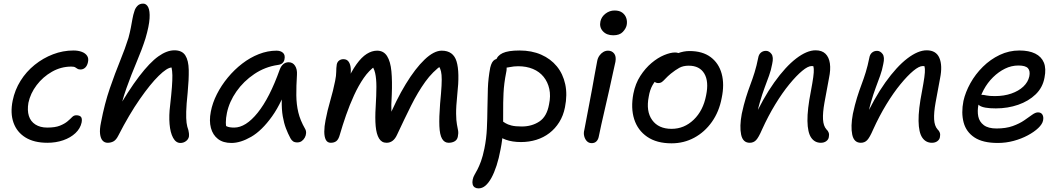

<svg xmlns="http://www.w3.org/2000/svg" viewBox="-20 -780 5857 1061"><path d="M242 9Q168 9 120.5 -20.5Q73 -50 54.5 -102.5Q36 -155 50 -224Q62 -283 93.5 -333.5Q125 -384 171.5 -421.5Q218 -459 273 -480Q328 -501 386 -501Q412 -501 432 -493.5Q452 -486 461.5 -471.5Q471 -457 466 -436Q462 -417 451 -406.5Q440 -396 425 -396Q414 -396 408 -400Q402 -404 395.5 -408Q389 -412 374 -412Q317 -412 267 -383.5Q217 -355 182.5 -309.5Q148 -264 137 -212Q130 -170 139.5 -139.5Q149 -109 175.5 -92Q202 -75 241 -75Q285 -75 311 -85.5Q337 -96 352.5 -109Q368 -122 378 -132.5Q388 -143 401 -143Q420 -143 427.5 -134Q435 -125 431 -103Q424 -70 397 -44.5Q370 -19 329.5 -5Q289 9 242 9Z M575 9Q558 9 547 -3Q536 -15 533 -40Q530 -65 538 -103Q558 -208 587 -292Q616 -376 644 -444.5Q672 -513 690 -571Q698 -601 703 -627Q708 -653 712 -676Q716 -699 723 -719Q727 -734 739 -747Q751 -760 771 -760Q789 -760 799 -740Q809 -720 806.5 -678Q804 -636 784 -568Q765 -508 735.5 -438.5Q706 -369 678.5 -292Q651 -215 635 -130L614 -149Q690 -281 749 -358Q808 -435 855 -468.5Q902 -502 944 -502Q986 -502 1004 -474Q1022 -446 1023 -393.5Q1024 -341 1017 -268Q1010 -202 1009 -163Q1008 -124 1011 -101.5Q1014 -79 1021 -61Q1023 -53 1024 -44Q1025 -35 1024 -25Q1021 -10 1007.5 0Q994 10 977 10Q952 10 936.5 -18.5Q921 -47 917 -94.5Q913 -142 920 -197Q927 -259 930 -299Q933 -339 932.5 -364Q932 -389 928 -407Q903 -406 857 -361Q811 -316 752.5 -232Q694 -148 634 -31Q622 -7 607.5 1Q593 9 575 9Z M1259 10Q1213 10 1184.5 -12Q1156 -34 1145.5 -73Q1135 -112 1145 -163Q1154 -211 1178.5 -259.5Q1203 -308 1239 -351.5Q1275 -395 1318.5 -428.5Q1362 -462 1410.5 -481Q1459 -500 1508 -500Q1531 -500 1544 -488Q1557 -476 1552 -452Q1550 -440 1541 -431.5Q1532 -423 1515 -421Q1445 -411 1385.5 -371Q1326 -331 1286.5 -274.5Q1247 -218 1234 -156Q1228 -127 1228 -103.5Q1228 -80 1238 -43L1200 -112Q1218 -89 1232.5 -82Q1247 -75 1274 -75Q1338 -75 1404 -157Q1470 -239 1526 -396Q1533 -415 1545.5 -425.5Q1558 -436 1575 -436Q1598 -436 1610.5 -416.5Q1623 -397 1621 -367Q1617 -304 1617.5 -253.5Q1618 -203 1628.5 -159Q1639 -115 1666 -68Q1672 -58 1671.5 -45Q1671 -32 1664.5 -20Q1658 -8 1647.5 -0.5Q1637 7 1623 7Q1608 7 1599.5 1Q1591 -5 1585 -16Q1571 -42 1560 -71Q1549 -100 1542.5 -137.5Q1536 -175 1537 -226Q1538 -277 1547 -347L1583 -348Q1540 -216 1483.5 -137Q1427 -58 1368 -24Q1309 10 1259 10Z M1808 9Q1789 9 1780.5 -7.5Q1772 -24 1772 -52.5Q1772 -81 1779 -116Q1789 -169 1805 -223.5Q1821 -278 1832 -333Q1838 -362 1838 -383Q1838 -404 1841 -424Q1844 -438 1854 -445.5Q1864 -453 1878 -453Q1897 -453 1907 -438.5Q1917 -424 1918.5 -398.5Q1920 -373 1913 -339L1894 -324Q1922 -386 1950 -425Q1978 -464 2006.5 -482Q2035 -500 2064 -500Q2100 -500 2119 -470Q2138 -440 2143 -385.5Q2148 -331 2145 -257Q2141 -193 2143 -160.5Q2145 -128 2150 -109L2122 -114Q2169 -228 2222 -315Q2275 -402 2326.5 -451Q2378 -500 2421 -500Q2485 -500 2503 -440.5Q2521 -381 2507 -258Q2500 -190 2500.5 -151.5Q2501 -113 2505 -92.5Q2509 -72 2511.5 -58Q2514 -44 2510 -25Q2507 -8 2493 0.5Q2479 9 2459 9Q2436 9 2423 -13Q2410 -35 2408 -83Q2406 -131 2412 -207Q2418 -269 2420 -306.5Q2422 -344 2420 -365.5Q2418 -387 2412.5 -400Q2407 -413 2397 -425L2424 -422Q2371 -385 2330 -328Q2289 -271 2252 -197Q2215 -123 2174 -35Q2164 -13 2149.5 -2Q2135 9 2116 9Q2089 9 2074.5 -15Q2060 -39 2056 -83Q2052 -127 2056 -189Q2060 -255 2060 -300.5Q2060 -346 2053 -376.5Q2046 -407 2028 -425L2055 -416Q2019 -391 1990 -349Q1961 -307 1936.5 -253.5Q1912 -200 1892.5 -144Q1873 -88 1858 -36Q1851 -10 1839 -0.5Q1827 9 1808 9Z M2859 5Q2811 5 2775 -8Q2739 -21 2720 -42Q2701 -63 2705 -86Q2708 -98 2716 -107Q2724 -116 2737 -116Q2747 -116 2755 -111Q2763 -106 2774 -99Q2785 -92 2806 -86.5Q2827 -81 2863 -81Q2919 -81 2960.5 -108.5Q3002 -136 3014 -203Q3024 -250 3015.5 -288.5Q3007 -327 2984 -355.5Q2961 -384 2925 -399Q2889 -414 2843 -414Q2820 -414 2796 -409Q2772 -404 2754 -404Q2743 -404 2734 -409.5Q2725 -415 2722 -425Q2719 -435 2721 -445Q2727 -472 2757.5 -486.5Q2788 -501 2851 -501Q2918 -501 2970.5 -478Q3023 -455 3057 -413.5Q3091 -372 3103.5 -314.5Q3116 -257 3102 -187Q3093 -141 3070.5 -105Q3048 -69 3016 -44.5Q2984 -20 2944 -7.5Q2904 5 2859 5ZM2624 261Q2612 261 2603.5 255.5Q2595 250 2592 239Q2589 228 2592 213Q2595 198 2602.5 185.5Q2610 173 2619 155.5Q2628 138 2638 111Q2648 84 2657 40Q2668 -15 2670.5 -69.5Q2673 -124 2673.5 -179.5Q2674 -235 2676 -291.5Q2678 -348 2689 -406Q2693 -423 2699 -434Q2705 -445 2714.5 -450.5Q2724 -456 2737 -456Q2753 -456 2763.5 -445.5Q2774 -435 2778 -417.5Q2782 -400 2777 -379Q2765 -319 2762.5 -265.5Q2760 -212 2760.5 -161Q2761 -110 2759 -59Q2757 -8 2746 46Q2737 95 2724 135Q2711 175 2695.5 203Q2680 231 2662.5 246Q2645 261 2624 261Z M3250 11Q3234 11 3223.5 0.5Q3213 -10 3208.5 -27Q3204 -44 3209 -62Q3224 -141 3234.5 -196Q3245 -251 3252.5 -291.5Q3260 -332 3266 -367Q3272 -402 3280 -442Q3283 -459 3292 -472Q3301 -485 3313.5 -492.5Q3326 -500 3340 -500Q3361 -500 3373.5 -484.5Q3386 -469 3381 -439Q3376 -417 3367 -376Q3358 -335 3347 -284.5Q3336 -234 3324 -184Q3312 -134 3303 -92Q3294 -50 3289 -26Q3286 -9 3276 1Q3266 11 3250 11ZM3369 -585Q3332 -585 3311.5 -607.5Q3291 -630 3298 -662Q3304 -688 3326.5 -705Q3349 -722 3376 -722Q3403 -722 3419 -710Q3435 -698 3441 -679.5Q3447 -661 3443 -641Q3439 -622 3421.5 -603.5Q3404 -585 3369 -585Z M3691 12Q3609 12 3556.5 -24Q3504 -60 3484.5 -121.5Q3465 -183 3480 -262Q3491 -318 3518.5 -360.5Q3546 -403 3580.5 -432Q3615 -461 3650 -475.5Q3685 -490 3710 -490Q3721 -490 3728.5 -487Q3736 -484 3740.5 -477.5Q3745 -471 3743 -460Q3738 -440 3727 -423.5Q3716 -407 3686 -394Q3650 -377 3625.5 -356.5Q3601 -336 3586 -309.5Q3571 -283 3565 -246Q3549 -165 3584 -116.5Q3619 -68 3691 -68Q3761 -68 3813.5 -118.5Q3866 -169 3882 -253Q3898 -330 3872 -373.5Q3846 -417 3786 -417Q3755 -417 3733.5 -405Q3712 -393 3687 -373Q3669 -358 3658 -346Q3647 -334 3638.5 -327.5Q3630 -321 3617 -321Q3603 -321 3595.5 -330.5Q3588 -340 3592 -361Q3596 -384 3615.5 -408Q3635 -432 3663.5 -452.5Q3692 -473 3725 -485.5Q3758 -498 3790 -498Q3862 -498 3907 -464.5Q3952 -431 3968 -372.5Q3984 -314 3968 -238Q3954 -163 3914 -106.5Q3874 -50 3816.5 -19Q3759 12 3691 12Z M4516 9Q4482 9 4462.5 -19.5Q4443 -48 4442 -111.5Q4441 -175 4461 -276Q4470 -324 4474 -353Q4478 -382 4477 -399Q4476 -416 4470 -426Q4464 -436 4454 -447Q4474 -448 4487 -441.5Q4500 -435 4505 -419.5Q4510 -404 4505 -380Q4496 -401 4487.5 -408Q4479 -415 4465 -415Q4445 -415 4413 -388.5Q4381 -362 4342 -314.5Q4303 -267 4264 -203Q4225 -139 4191 -64Q4172 -20 4158 -5.5Q4144 9 4123 9Q4085 9 4075.5 -36Q4066 -81 4079 -151Q4090 -202 4102 -240.5Q4114 -279 4126.5 -312Q4139 -345 4150 -380.5Q4161 -416 4170 -461Q4173 -479 4184.5 -489Q4196 -499 4213 -499Q4230 -499 4243 -482Q4256 -465 4247 -426Q4241 -393 4230 -362.5Q4219 -332 4205.5 -296Q4192 -260 4178.5 -213Q4165 -166 4154 -102L4137 -108Q4196 -237 4258.5 -324.5Q4321 -412 4380 -457Q4439 -502 4487 -502Q4522 -502 4541.5 -483Q4561 -464 4566 -429.5Q4571 -395 4561 -348Q4546 -269 4536 -213Q4526 -157 4528 -120.5Q4530 -84 4547 -65Q4556 -57 4559.5 -46.5Q4563 -36 4560 -22Q4558 -9 4546 0Q4534 9 4516 9Z M5130 9Q5096 9 5076.5 -19.5Q5057 -48 5056 -111.5Q5055 -175 5075 -276Q5084 -324 5088 -353Q5092 -382 5091 -399Q5090 -416 5084 -426Q5078 -436 5068 -447Q5088 -448 5101 -441.5Q5114 -435 5119 -419.5Q5124 -404 5119 -380Q5110 -401 5101.5 -408Q5093 -415 5079 -415Q5059 -415 5027 -388.5Q4995 -362 4956 -314.5Q4917 -267 4878 -203Q4839 -139 4805 -64Q4786 -20 4772 -5.5Q4758 9 4737 9Q4699 9 4689.5 -36Q4680 -81 4693 -151Q4704 -202 4716 -240.5Q4728 -279 4740.5 -312Q4753 -345 4764 -380.5Q4775 -416 4784 -461Q4787 -479 4798.5 -489Q4810 -499 4827 -499Q4844 -499 4857 -482Q4870 -465 4861 -426Q4855 -393 4844 -362.5Q4833 -332 4819.5 -296Q4806 -260 4792.5 -213Q4779 -166 4768 -102L4751 -108Q4810 -237 4872.5 -324.5Q4935 -412 4994 -457Q5053 -502 5101 -502Q5153 -502 5171 -460Q5189 -418 5175 -348Q5160 -269 5150 -213Q5140 -157 5142 -120.5Q5144 -84 5161 -65Q5170 -57 5173.5 -46.5Q5177 -36 5174 -22Q5172 -9 5160 0Q5148 9 5130 9Z M5494 10Q5411 10 5365 -20.5Q5319 -51 5305 -103.5Q5291 -156 5304 -222Q5315 -271 5342.5 -320.5Q5370 -370 5411.5 -411Q5453 -452 5504.5 -476.5Q5556 -501 5613 -501Q5666 -501 5700.5 -484Q5735 -467 5748.5 -434Q5762 -401 5752 -351Q5742 -296 5703 -258.5Q5664 -221 5606.5 -201Q5549 -181 5483 -181Q5415 -181 5392.5 -197Q5370 -213 5374 -233Q5376 -245 5383 -250.5Q5390 -256 5405 -256Q5416 -256 5431.5 -252.5Q5447 -249 5478 -249Q5528 -249 5568.5 -263Q5609 -277 5635 -301.5Q5661 -326 5668 -358Q5674 -388 5660.5 -403Q5647 -418 5608 -418Q5569 -418 5533.5 -400.5Q5498 -383 5467.5 -353Q5437 -323 5416 -284Q5395 -245 5387 -202Q5380 -166 5386 -136.5Q5392 -107 5416.5 -88.5Q5441 -70 5487 -70Q5539 -70 5576.5 -83.5Q5614 -97 5640 -115Q5666 -133 5684 -146Q5702 -159 5716 -159Q5733 -159 5740.5 -146.5Q5748 -134 5744 -114Q5740 -94 5717.5 -72.5Q5695 -51 5659.5 -32Q5624 -13 5581.5 -1.5Q5539 10 5494 10Z"/></svg>

Font: Shantell Sans
Style: Italic
Weight: 400
Italic angle: -11°
Designer: Stephen Nixon, Anya Danilova, Shantell Martin
Foundry: Arrow Type
Version: Version 1.011;[c5ecc13dd]